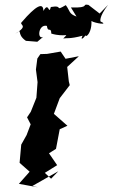

<svg xmlns="http://www.w3.org/2000/svg" viewBox="-20 -766 483 823"><path d="M199 0 172 -25 225 -58 190 -109 220 -128 236 -212 269 -227 211 -278 236 -345 279 -401 275 -417 268 -479 318 -525 261 -514 240 -545 182 -535 153 -534 140 -515 134 -468 141 -414 136 -347 112 -287 96 -263 125 -207 113 -237 94 -187 71 -146 64 -68 107 -30 61 22 143 37 119 31 230 -32ZM308 -695C274 -707 281 -719 262 -744C210 -714 255 -746 198 -736C188 -698 190 -763 166 -719C166 -758 134 -742 74 -672C58 -658 108 -659 45 -621C82 -647 46 -622 91 -591L140 -587L165 -608C138 -594 144 -664 181 -655C185 -623 199 -654 200 -622C261 -604 279 -629 251 -601C265 -604 278 -598 334 -613C318 -583 355 -612 353 -639C328 -590 375 -610 372 -676C387 -666 449 -657 411 -674C411 -674 402 -691 443 -745L407 -708L359 -745C327 -751 370 -731 284 -734Z"/></svg>

Font: Asimov Aggro
Style: CondIt
Weight: 500
Designer: Google
Version: Version 2.000980; 2014